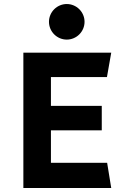

<svg xmlns="http://www.w3.org/2000/svg" viewBox="-20 -939 620 959"><path d="M535.6 0H96.7V-675.8H535.6L514.2 -554.2H234.4V-410.2H488.3V-288.1H234.4V-126H515.1ZM313.5 -741.2Q295.9 -741.2 279.5 -748Q263.2 -754.9 250.7 -767.3Q238.3 -779.8 231.4 -796.1Q224.6 -812.5 224.6 -830.1Q224.6 -847.7 231.4 -864Q238.3 -880.4 250.7 -892.8Q263.2 -905.3 279.5 -912.1Q295.9 -918.9 313.5 -918.9Q331.1 -918.9 347.4 -912.1Q363.8 -905.3 376.2 -892.8Q388.7 -880.4 395.5 -864Q402.3 -847.7 402.3 -830.1Q402.3 -812.5 395.5 -796.1Q388.7 -779.8 376.2 -767.3Q363.8 -754.9 347.4 -748Q331.1 -741.2 313.5 -741.2Z"/></svg>

Font: Cadman
Style: Bold
Weight: 700
Designer: Paul James MIller
Foundry: High-Logic / Made with FontCreator
Version: Version 2.114;March 28, 2021;FontCreator 13.0.0.2683 64-bit